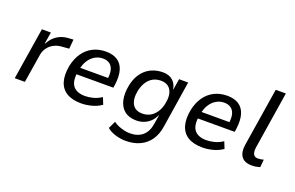

<svg xmlns="http://www.w3.org/2000/svg" viewBox="-105 -1122 2656 1728"><g transform="rotate(20 1223.0 -258.0)"><path d="M45 0 124 -497H210L192 -386H196Q222 -439 269 -470Q316 -501 376 -504L423 -507L415 -417L338 -411Q300 -407 267.5 -389.5Q235 -372 213.5 -342Q192 -312 186 -274L142 0Z M683 9Q596 9 542.5 -24Q489 -57 470.5 -120Q452 -183 469 -273Q485 -347 521.5 -399Q558 -451 613 -478.5Q668 -506 737 -506Q803 -506 846.5 -478Q890 -450 907 -394Q924 -338 913 -254L908 -223H536L547 -289H852L831 -267Q841 -327 831.5 -364Q822 -401 796.5 -419.5Q771 -438 731 -438Q691 -438 656 -418Q621 -398 596.5 -359.5Q572 -321 562 -265L558 -244Q548 -183 560.5 -143.5Q573 -104 607 -84.5Q641 -65 692 -65Q728 -65 769.5 -75.5Q811 -86 849 -112L875 -47Q831 -17 780 -4Q729 9 683 9Z M1175 189Q1126 189 1076 174Q1026 159 994 131L1028 60Q1049 77 1076.5 88Q1104 99 1132.5 105.5Q1161 112 1187 112Q1262 112 1307.5 73Q1353 34 1365 -41L1379 -128H1376Q1359 -90 1331.5 -65Q1304 -40 1271 -28Q1238 -16 1202 -16Q1132 -16 1089 -50Q1046 -84 1031.5 -146Q1017 -208 1033 -289Q1044 -344 1067.5 -385Q1091 -426 1124 -453Q1157 -480 1197.5 -493Q1238 -506 1283 -506Q1341 -506 1376 -475Q1411 -444 1419 -392H1421L1438 -497H1525L1455 -49Q1443 29 1405.5 82Q1368 135 1309 162Q1250 189 1175 189ZM1231 -93Q1271 -93 1304 -110Q1337 -127 1361.5 -162Q1386 -197 1397 -249Q1414 -333 1385.5 -381Q1357 -429 1290 -429Q1250 -429 1217 -412Q1184 -395 1160.5 -360.5Q1137 -326 1125 -275Q1108 -190 1136 -141.5Q1164 -93 1231 -93Z M1845 9Q1758 9 1704.5 -24Q1651 -57 1632.5 -120Q1614 -183 1631 -273Q1647 -347 1683.5 -399Q1720 -451 1775 -478.5Q1830 -506 1899 -506Q1965 -506 2008.5 -478Q2052 -450 2069 -394Q2086 -338 2075 -254L2070 -223H1698L1709 -289H2014L1993 -267Q2003 -327 1993.5 -364Q1984 -401 1958.5 -419.5Q1933 -438 1893 -438Q1853 -438 1818 -418Q1783 -398 1758.5 -359.5Q1734 -321 1724 -265L1720 -244Q1710 -183 1722.5 -143.5Q1735 -104 1769 -84.5Q1803 -65 1854 -65Q1890 -65 1931.5 -75.5Q1973 -86 2011 -112L2037 -47Q1993 -17 1942 -4Q1891 9 1845 9Z M2317 9Q2247 9 2217.5 -31.5Q2188 -72 2199 -145L2288 -705H2385L2298 -154Q2295 -131 2298 -111.5Q2301 -92 2313 -80.5Q2325 -69 2348 -69Q2362 -69 2376.5 -71.5Q2391 -74 2402 -77L2395 -3Q2374 3 2356.5 6Q2339 9 2317 9Z"/></g></svg>

Font: Nunito Sans 7pt SemiCondensed Medium
Style: Italic
Weight: 500
Width: 4
Italic angle: -9°
Designer: Vernon Adams
Foundry: Vernon Adams
Version: Version 3.101;gftools[0.9.27]